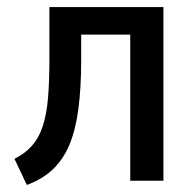

<svg xmlns="http://www.w3.org/2000/svg" viewBox="-20 -512 554 544"><path d="M56 12 21 -62Q51 -77 70.5 -99Q90 -121 101 -154Q112 -187 116 -234Q120 -281 120 -345V-492H443V0H349V-414H210V-342Q210 -262 202 -202.5Q194 -143 176.5 -101.5Q159 -60 129.5 -32Q100 -4 56 12Z"/></svg>

Font: Nunito Sans 10pt Condensed SemiBold
Style: Regular
Weight: 600
Width: 3
Designer: Vernon Adams
Foundry: Vernon Adams
Version: Version 3.101;gftools[0.9.27]